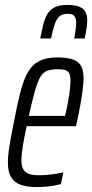

<svg xmlns="http://www.w3.org/2000/svg" viewBox="-20 -751 374 779"><path d="M129 8Q88 8 62 -2Q36 -12 24 -34Q12 -56 12 -91Q12 -120 18.5 -160Q25 -200 36 -254Q50 -328 63 -378.5Q76 -429 94 -459.5Q112 -490 140.5 -504Q169 -518 213 -518Q251 -518 274.5 -510Q298 -502 308.5 -484Q319 -466 319 -434Q319 -415 315.5 -387Q312 -359 306 -325.5Q300 -292 292 -255L288 -239H88Q78 -191 72.5 -157.5Q67 -124 67 -100Q67 -77 74.5 -64Q82 -51 97.5 -45.5Q113 -40 137 -40Q151 -40 170 -41.5Q189 -43 207.5 -46Q226 -49 237 -52L227 -4Q216 -1 199.5 2Q183 5 165 6.5Q147 8 129 8ZM97 -281H244L250 -307Q256 -335 261 -368Q266 -401 266 -423Q266 -444 260.5 -454Q255 -464 243.5 -467Q232 -470 215 -470Q189 -470 172 -464Q155 -458 143.5 -438.5Q132 -419 121.5 -381.5Q111 -344 97 -281ZM143 -595Q149 -625 155 -650Q161 -675 172 -693.5Q183 -712 202 -721.5Q221 -731 253 -731Q285 -731 302.5 -723.5Q320 -716 327 -702Q334 -688 334 -668Q334 -653 331 -634.5Q328 -616 324 -595H281Q285 -615 287 -631.5Q289 -648 289 -661Q289 -677 281.5 -686Q274 -695 254 -695Q232 -695 220 -683.5Q208 -672 201 -649.5Q194 -627 187 -595Z"/></svg>

Font: Saira UltraCondensed
Style: Italic
Weight: 400
Width: 1
Italic angle: -12°
Designer: Hector Gatti with collaboration of the Omnibus-Type team
Foundry: Omnibus-Type
Version: Version 1.101